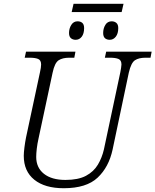

<svg xmlns="http://www.w3.org/2000/svg" viewBox="-20 -988 824 1018"><path d="M360 -924 370 -968H635L625 -924ZM381 -777Q366 -777 356 -785.5Q346 -794 346 -813Q346 -837 358 -856Q370 -875 391 -875Q407 -875 416.5 -866.5Q426 -858 426 -839Q426 -810 413.5 -793.5Q401 -777 381 -777ZM562 -777Q546 -777 536.5 -785.5Q527 -794 527 -813Q527 -837 538.5 -856Q550 -875 572 -875Q587 -875 597 -866.5Q607 -858 607 -839Q607 -810 594 -793.5Q581 -777 562 -777ZM318 10Q218 10 162 -35Q106 -80 106 -162Q106 -178 109.5 -206Q113 -234 118 -259L192 -605Q198 -631 198 -646Q198 -669 182 -675.5Q166 -682 138 -682H111L118 -714H380L374 -682H347Q312 -682 291 -668.5Q270 -655 259 -603L185 -257Q178 -226 175 -200Q172 -174 172 -156Q172 -99 213 -66.5Q254 -34 327 -34Q395 -34 436 -56Q477 -78 499 -115Q521 -152 531 -196L618 -605Q620 -617 622 -628Q624 -639 624 -646Q624 -669 608 -675.5Q592 -682 564 -682H536L543 -714H784L778 -682H751Q716 -682 695.5 -668.5Q675 -655 663 -603L577 -195Q557 -102 497.5 -46Q438 10 318 10Z"/></svg>

Font: Noto Serif Light
Style: Italic
Weight: 300
Italic angle: -12°
Designer: Monotype Design Team
Foundry: Monotype Imaging Inc.
Version: Version 2.013